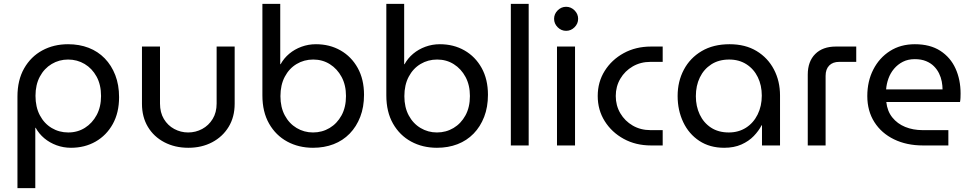

<svg xmlns="http://www.w3.org/2000/svg" viewBox="-20 -750 5017 990"><path d="M331 -522Q257 -522 198 -490Q139 -458 104.5 -397.5Q70 -337 70 -252V220H162V-91H164Q181 -60 208.5 -37Q236 -14 271.5 -1Q307 12 346 12Q417 12 473 -20Q529 -52 561.5 -110.5Q594 -169 594 -249Q594 -312 574.5 -362.5Q555 -413 520 -449Q485 -485 437 -503.5Q389 -522 331 -522ZM331 -443Q378 -443 416.5 -420Q455 -397 478 -355Q501 -313 501 -255Q501 -199 478.5 -157Q456 -115 418 -91Q380 -67 332 -67Q285 -67 246.5 -90Q208 -113 185.5 -155.5Q163 -198 163 -256Q163 -313 185.5 -355Q208 -397 246.5 -420Q285 -443 331 -443Z M951 12Q882 12 827.5 -16.5Q773 -45 742.5 -96Q712 -147 712 -215V-510H805V-216Q805 -170 825 -136.5Q845 -103 878.5 -85Q912 -67 950 -67Q989 -67 1022.5 -85Q1056 -103 1076.5 -136.5Q1097 -170 1097 -216V-510H1190V-215Q1190 -147 1159 -96Q1128 -45 1074 -16.5Q1020 12 951 12Z M1594 12Q1520 12 1461 -20Q1402 -52 1367.5 -112.5Q1333 -173 1333 -258V-730H1425V-419H1427Q1444 -450 1471.5 -473Q1499 -496 1534.5 -509Q1570 -522 1609 -522Q1680 -522 1736 -490Q1792 -458 1824.5 -399.5Q1857 -341 1857 -261Q1857 -198 1837.5 -147.5Q1818 -97 1783 -61Q1748 -25 1700 -6.5Q1652 12 1594 12ZM1594 -67Q1641 -67 1679.5 -90Q1718 -113 1741 -155Q1764 -197 1764 -255Q1764 -311 1741.5 -353Q1719 -395 1681 -419Q1643 -443 1595 -443Q1548 -443 1509.5 -420Q1471 -397 1448.5 -354.5Q1426 -312 1426 -254Q1426 -197 1448.5 -155Q1471 -113 1509.5 -90Q1548 -67 1594 -67Z M2233 12Q2159 12 2100 -20Q2041 -52 2006.5 -112.5Q1972 -173 1972 -258V-730H2064V-419H2066Q2083 -450 2110.5 -473Q2138 -496 2173.5 -509Q2209 -522 2248 -522Q2319 -522 2375 -490Q2431 -458 2463.5 -399.5Q2496 -341 2496 -261Q2496 -198 2476.5 -147.5Q2457 -97 2422 -61Q2387 -25 2339 -6.5Q2291 12 2233 12ZM2233 -67Q2280 -67 2318.5 -90Q2357 -113 2380 -155Q2403 -197 2403 -255Q2403 -311 2380.5 -353Q2358 -395 2320 -419Q2282 -443 2234 -443Q2187 -443 2148.5 -420Q2110 -397 2087.5 -354.5Q2065 -312 2065 -254Q2065 -197 2087.5 -155Q2110 -113 2148.5 -90Q2187 -67 2233 -67Z M2614 0V-730H2706V0Z M2852 0V-510H2945V0ZM2899 -591Q2874 -591 2855.5 -609.5Q2837 -628 2837 -653Q2837 -678 2855.5 -696.5Q2874 -715 2899 -715Q2924 -715 2942.5 -696.5Q2961 -678 2961 -653Q2961 -628 2942.5 -609.5Q2924 -591 2899 -591Z M3337 0Q3258 0 3196 -34Q3134 -68 3098 -125.5Q3062 -183 3062 -255Q3062 -327 3098 -384.5Q3134 -442 3196 -476Q3258 -510 3337 -510H3397V-431H3334Q3283 -431 3242.5 -407.5Q3202 -384 3178.5 -344Q3155 -304 3155 -255Q3155 -206 3178.5 -166Q3202 -126 3242.5 -102.5Q3283 -79 3334 -79H3397V0Z M3714 12Q3640 12 3586 -23.5Q3532 -59 3503 -120Q3474 -181 3474 -255Q3474 -330 3506 -390.5Q3538 -451 3598 -486.5Q3658 -522 3742 -522Q3823 -522 3881 -487Q3939 -452 3970.5 -392Q4002 -332 4002 -258V0H3909V-104H3907Q3892 -75 3866.5 -48.5Q3841 -22 3803 -5Q3765 12 3714 12ZM3738 -67Q3788 -67 3826.5 -91.5Q3865 -116 3886.5 -159.5Q3908 -203 3908 -257Q3908 -310 3887.5 -352Q3867 -394 3829 -418.5Q3791 -443 3740 -443Q3686 -443 3647.5 -418Q3609 -393 3588.5 -350.5Q3568 -308 3568 -254Q3568 -202 3588 -159.5Q3608 -117 3646 -92Q3684 -67 3738 -67Z M4145 0V-365Q4145 -433 4183.5 -471.5Q4222 -510 4290 -510H4395V-431H4307Q4274 -431 4255.5 -412Q4237 -393 4237 -359V0Z M4739 0Q4655 0 4590 -31.5Q4525 -63 4488.5 -120.5Q4452 -178 4452 -255Q4452 -331 4483 -391.5Q4514 -452 4569 -487Q4624 -522 4697 -522Q4776 -522 4828.5 -488Q4881 -454 4907 -396.5Q4933 -339 4933 -268Q4933 -257 4932.5 -245Q4932 -233 4930 -224H4550Q4555 -177 4581 -144.5Q4607 -112 4647.5 -95.5Q4688 -79 4737 -79H4870V0ZM4549 -289H4840Q4840 -308 4836 -329.5Q4832 -351 4822 -371.5Q4812 -392 4795.5 -408.5Q4779 -425 4754.5 -435Q4730 -445 4697 -445Q4662 -445 4635.5 -431.5Q4609 -418 4590 -395.5Q4571 -373 4561 -345Q4551 -317 4549 -289Z"/></svg>

Font: MuseoModerno SemiBold
Style: Regular
Weight: 400
Version: Version 1.001